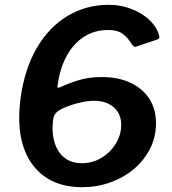

<svg xmlns="http://www.w3.org/2000/svg" viewBox="-20 -771 717 800"><path d="M433 -751Q473 -751 509 -740Q545 -729 573.5 -710.5Q602 -692 620.5 -668Q639 -644 644 -618Q645 -610 637 -607L545 -576Q537 -573 525 -593Q510 -617 489 -631.5Q468 -646 431 -646Q372 -646 328 -616.5Q284 -587 257 -536.5Q230 -486 221 -421Q220 -417 219.5 -414Q219 -411 219 -409Q219 -406 222 -405.5Q225 -405 232 -408Q268 -425 310 -437.5Q352 -450 403 -450Q474 -450 525 -425.5Q576 -401 603 -358Q630 -315 630 -258Q630 -200 605 -151Q580 -102 537 -66Q494 -30 438.5 -10.5Q383 9 322 9Q239 9 180.5 -26Q122 -61 91 -126Q60 -191 60 -280Q60 -299 61.5 -320Q63 -341 66 -364Q83 -485 133.5 -571.5Q184 -658 261.5 -704.5Q339 -751 433 -751ZM372 -351Q348 -351 320 -345Q292 -339 267 -330Q242 -321 226 -311Q208 -300 203.5 -282.5Q199 -265 199 -236Q199 -208 206 -182Q213 -156 228 -135Q243 -114 266.5 -102.5Q290 -91 322 -91Q366 -91 403 -113.5Q440 -136 462.5 -172.5Q485 -209 485 -251Q485 -297 454 -324Q423 -351 372 -351Z"/></svg>

Font: Libre Franklin SemiBold
Style: Italic
Weight: 600
Italic angle: -8°
Designer: Pablo Impallari, Rodrigo Fuenzalida, Nhung Nguyen
Foundry: Impallari Type
Version: Version 3.000